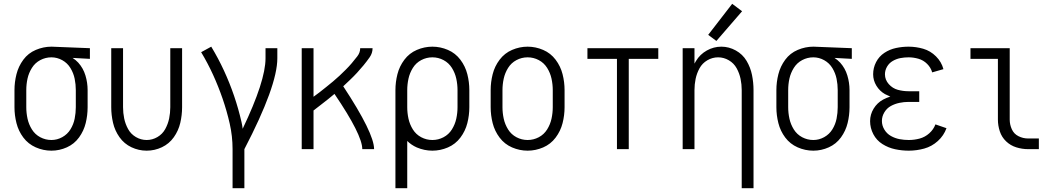

<svg xmlns="http://www.w3.org/2000/svg" viewBox="-20 -783 5540 1008"><path d="M250 8Q207 8 167.5 -9.5Q128 -27 102.5 -61Q77 -95 66.5 -136.5Q56 -178 56 -220V-310Q56 -352 66.5 -393.5Q77 -435 102.5 -469.5Q128 -504 168 -521Q208 -538 250 -538H251L452 -530V-474L361 -479Q377 -469 391 -454Q417 -425 428.5 -387Q440 -349 440 -310V-220Q440 -178 430 -137Q420 -96 395 -61.5Q370 -27 331 -9.5Q292 8 250 8ZM250 -48Q280 -48 307 -63Q334 -78 350 -104Q366 -130 372 -160Q378 -190 378 -220V-310Q378 -340 372 -369.5Q366 -399 350 -425.5Q334 -452 307 -467Q280 -482 250 -482Q219 -482 191.5 -467.5Q164 -453 147.5 -426.5Q131 -400 124.5 -370.5Q118 -341 118 -310V-220Q118 -190 124.5 -160Q131 -130 147.5 -103.5Q164 -77 191.5 -62.5Q219 -48 250 -48Z M750 8Q708 8 670 -10Q632 -28 607.5 -62.5Q583 -97 573.5 -138Q564 -179 564 -220V-530H626V-220Q626 -190 632 -161Q638 -132 652.5 -105.5Q667 -79 693.5 -63.5Q720 -48 750 -48Q780 -48 806.5 -63.5Q833 -79 847.5 -105.5Q862 -132 868 -161Q874 -190 874 -220V-530H936V-220Q936 -179 926.5 -138Q917 -97 892.5 -62.5Q868 -28 830 -10Q792 8 750 8Z M1201 205V0Q1201 -68 1186 -134Q1171 -200 1149 -264Q1127 -328 1099 -389.5Q1071 -451 1036 -509L1089 -538Q1126 -477 1156 -412Q1186 -347 1209 -279.5Q1232 -212 1248 -142Q1252 -125 1254 -107Q1374 -358 1374 -477V-530H1436V-477Q1436 -332 1263 0V205Z M1564 0V-530H1626V-275Q1642 -286 1657 -298Q1675 -312 1693 -326.5Q1711 -341 1728.5 -355.5Q1746 -370 1762.5 -385.5Q1779 -401 1795.5 -417.5Q1812 -434 1826.5 -451Q1841 -468 1856 -487.5Q1871 -507 1871 -530H1936Q1936 -504 1920.5 -482Q1905 -460 1888.5 -440Q1872 -420 1854.5 -401Q1837 -382 1818 -364Q1800 -347 1782 -330Q1944 -84 1944 0H1882Q1882 -75 1736 -290Q1719 -276 1702 -262Q1682 -246 1661 -230Q1644 -216 1626 -203V0Z M2056 205V-310Q2056 -352 2066.5 -393.5Q2077 -435 2103 -469.5Q2129 -504 2168.5 -521Q2208 -538 2250 -538Q2292 -538 2331.5 -521Q2371 -504 2397 -469.5Q2423 -435 2433.5 -393.5Q2444 -352 2444 -310V-220Q2444 -178 2433.5 -136.5Q2423 -95 2397 -60.5Q2371 -26 2331.5 -9Q2292 8 2250 8Q2208 8 2168 -9Q2139 -22 2118 -43V205ZM2250 -48Q2281 -48 2308.5 -62.5Q2336 -77 2352.5 -103.5Q2369 -130 2375.5 -160Q2382 -190 2382 -220V-310Q2382 -340 2375.5 -370Q2369 -400 2352.5 -426.5Q2336 -453 2308.5 -467.5Q2281 -482 2250 -482Q2219 -482 2191.5 -467.5Q2164 -453 2147.5 -426.5Q2131 -400 2124.5 -370Q2118 -340 2118 -310V-220Q2118 -190 2124.5 -160Q2131 -130 2147.5 -103.5Q2164 -77 2191.5 -62.5Q2219 -48 2250 -48Z M2750 8Q2708 8 2668.5 -9Q2629 -26 2603 -60.5Q2577 -95 2566.5 -136.5Q2556 -178 2556 -220V-310Q2556 -352 2566.5 -393.5Q2577 -435 2603 -469.5Q2629 -504 2668.5 -521Q2708 -538 2750 -538Q2792 -538 2831.5 -521Q2871 -504 2897 -469.5Q2923 -435 2933.5 -393.5Q2944 -352 2944 -310V-220Q2944 -178 2933.5 -136.5Q2923 -95 2897 -60.5Q2871 -26 2831.5 -9Q2792 8 2750 8ZM2750 -48Q2781 -48 2808.5 -62.5Q2836 -77 2852.5 -103.5Q2869 -130 2875.5 -160Q2882 -190 2882 -220V-310Q2882 -340 2875.5 -370Q2869 -400 2852.5 -426.5Q2836 -453 2808.5 -467.5Q2781 -482 2750 -482Q2719 -482 2691.5 -467.5Q2664 -453 2647.5 -426.5Q2631 -400 2624.5 -370Q2618 -340 2618 -310V-220Q2618 -190 2624.5 -160Q2631 -130 2647.5 -103.5Q2664 -77 2691.5 -62.5Q2719 -48 2750 -48Z M3064 -474V-530H3436V-474ZM3219 0V-530H3281V0Z M3874 205V-310Q3874 -340 3868 -369Q3862 -398 3847.5 -424.5Q3833 -451 3806.5 -466.5Q3780 -482 3750 -482Q3720 -482 3693.5 -466.5Q3667 -451 3652.5 -424.5Q3638 -398 3632 -369Q3626 -340 3626 -310V0H3564V-530H3626V-449Q3630 -456 3634 -463Q3655 -498 3691 -518Q3727 -538 3767 -538Q3807 -538 3843 -518Q3879 -498 3899.5 -463.5Q3920 -429 3928 -389.5Q3936 -350 3936 -310V205ZM3741 -568 3698 -600 3824 -763 3876 -724Z M4250 8Q4207 8 4167.5 -9.5Q4128 -27 4102.5 -61Q4077 -95 4066.5 -136.5Q4056 -178 4056 -220V-310Q4056 -352 4066.5 -393.5Q4077 -435 4102.5 -469.5Q4128 -504 4168 -521Q4208 -538 4250 -538H4251L4452 -530V-474L4361 -479Q4377 -469 4391 -454Q4417 -425 4428.5 -387Q4440 -349 4440 -310V-220Q4440 -178 4430 -137Q4420 -96 4395 -61.5Q4370 -27 4331 -9.5Q4292 8 4250 8ZM4250 -48Q4280 -48 4307 -63Q4334 -78 4350 -104Q4366 -130 4372 -160Q4378 -190 4378 -220V-310Q4378 -340 4372 -369.5Q4366 -399 4350 -425.5Q4334 -452 4307 -467Q4280 -482 4250 -482Q4219 -482 4191.5 -467.5Q4164 -453 4147.5 -426.5Q4131 -400 4124.5 -370.5Q4118 -341 4118 -310V-220Q4118 -190 4124.5 -160Q4131 -130 4147.5 -103.5Q4164 -77 4191.5 -62.5Q4219 -48 4250 -48Z M4751 8Q4715 8 4679.5 0.5Q4644 -7 4613 -26.5Q4582 -46 4565 -78.5Q4548 -111 4548 -147Q4548 -182 4566.5 -212.5Q4585 -243 4616 -260Q4635 -270 4654 -276Q4640 -282 4626 -289Q4598 -305 4581 -333Q4564 -361 4564 -393Q4564 -427 4579.5 -457Q4595 -487 4623 -505.5Q4651 -524 4684 -531Q4717 -538 4750 -538Q4789 -538 4827 -527Q4865 -516 4894 -487Q4923 -458 4933 -420L4874 -403Q4867 -428 4847.5 -447.5Q4828 -467 4802 -474.5Q4776 -482 4750 -482Q4728 -482 4707 -478Q4686 -474 4667 -463Q4648 -452 4637 -433Q4626 -414 4626 -393Q4626 -364 4646 -341.5Q4666 -319 4693.5 -311.5Q4721 -304 4750 -304H4806V-248H4750Q4726 -248 4702 -243Q4678 -238 4657 -226.5Q4636 -215 4623 -193.5Q4610 -172 4610 -148Q4610 -124 4623 -102.5Q4636 -81 4657.5 -69Q4679 -57 4702.5 -52.5Q4726 -48 4751 -48Q4780 -48 4808 -55.5Q4836 -63 4858.5 -83Q4881 -103 4891 -130L4949 -110Q4935 -71 4903.5 -42.5Q4872 -14 4832 -3Q4792 8 4751 8Z M5377 0Q5346 0 5315.5 -9.5Q5285 -19 5262 -41Q5239 -63 5229 -93.5Q5219 -124 5219 -155V-474H5075V-530H5281V-155Q5281 -129 5292 -104.5Q5303 -80 5327 -68Q5351 -56 5377 -56H5434V0Z"/></svg>

Font: Iosevka SS01 Light
Style: Regular
Weight: 300
Monospace: yes
Designer: Belleve Invis
Foundry: Belleve Invis
Version: 2.3.3; ttfautohint (v1.8.3)